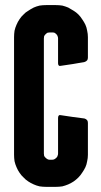

<svg xmlns="http://www.w3.org/2000/svg" viewBox="-20 -727 395 754"><path d="M199.2 -707Q199.2 -707 179.7 -707Q161.1 -707 161.1 -707Q161.1 -707 161.1 -707Q161.1 -707 161.1 -707Q148.4 -707 135.7 -705.1Q123 -702.1 112.3 -697.3Q100.6 -691.4 90.8 -684.6Q80.1 -678.7 72.3 -669.9Q63.5 -662.1 56.6 -651.4Q49.8 -641.6 44.9 -629.9Q40 -619.1 37.1 -606.4Q35.2 -593.8 35.2 -581.1Q35.2 -581.1 35.2 -521.5Q35.2 -461.9 35.2 -384.8Q35.2 -323.2 35.2 -262.7Q35.2 -202.1 35.2 -164.1Q35.2 -143.6 35.2 -130.9Q35.2 -119.1 35.2 -119.1Q35.2 -119.1 35.2 -119.1Q35.2 -119.1 35.2 -119.1Q35.2 -106.4 37.1 -93.8Q40 -81.1 44.9 -70.3Q49.8 -58.6 56.6 -48.8Q63.5 -38.1 72.3 -30.3Q80.1 -21.5 90.8 -14.6Q100.6 -7.8 112.3 -2.9Q123 2 135.7 4.9Q148.4 6.8 161.1 6.8Q161.1 6.8 179.7 6.8Q199.2 6.8 199.2 6.8Q199.2 6.8 199.2 6.8Q199.2 6.8 199.2 6.8Q211.9 6.8 224.6 4.9Q236.3 2 248 -2.9Q258.8 -7.8 269.5 -14.6Q279.3 -21.5 288.1 -30.3Q295.9 -38.1 302.7 -48.8Q309.6 -58.6 315.4 -70.3Q320.3 -81.1 322.3 -93.8Q325.2 -106.4 325.2 -119.1Q325.2 -119.1 325.2 -134.8Q325.2 -151.4 325.2 -171.9Q325.2 -198.2 325.2 -220.7Q325.2 -244.1 325.2 -244.1Q325.2 -244.1 325.2 -244.1Q325.2 -244.1 325.2 -244.1Q325.2 -251 322.3 -254.9Q318.4 -259.8 311.5 -261.7Q311.5 -261.7 266.6 -267.6Q220.7 -274.4 220.7 -274.4Q220.7 -274.4 220.7 -274.4Q220.7 -274.4 220.7 -274.4Q213.9 -276.4 210.9 -273.4Q208 -270.5 208 -263.7Q208 -263.7 208 -238.3Q208 -212.9 208 -183.6Q208 -160.2 208 -142.6Q208 -124 208 -124Q208 -124 208 -124Q208 -124 208 -124Q208 -119.1 206.1 -115.2Q205.1 -110.4 201.2 -107.4Q197.3 -103.5 193.4 -101.6Q189.5 -99.6 183.6 -99.6Q183.6 -99.6 179.7 -99.6Q175.8 -99.6 175.8 -99.6Q175.8 -99.6 175.8 -99.6Q175.8 -99.6 175.8 -99.6Q170.9 -99.6 167 -101.6Q163.1 -103.5 159.2 -107.4Q155.3 -110.4 153.3 -115.2Q152.3 -119.1 152.3 -124Q152.3 -124 152.3 -182.6Q152.3 -240.2 152.3 -316.4Q152.3 -348.6 152.3 -380.9Q152.3 -414.1 152.3 -443.4Q152.3 -500 152.3 -538.1Q152.3 -576.2 152.3 -576.2Q152.3 -576.2 152.3 -576.2Q152.3 -576.2 152.3 -576.2Q152.3 -581.1 153.3 -585Q155.3 -588.9 159.2 -592.8Q163.1 -596.7 167 -598.6Q170.9 -599.6 175.8 -599.6Q175.8 -599.6 179.7 -599.6Q183.6 -599.6 183.6 -599.6Q183.6 -599.6 183.6 -599.6Q183.6 -599.6 183.6 -599.6Q189.5 -599.6 193.4 -598.6Q197.3 -596.7 201.2 -592.8Q205.1 -588.9 206.1 -585Q208 -581.1 208 -576.2Q208 -576.2 208 -527.3Q208 -478.5 208 -478.5Q208 -478.5 208 -478.5Q208 -478.5 208 -478.5Q208 -472.7 210.9 -469.7Q213.9 -466.8 220.7 -468.8Q220.7 -468.8 266.6 -475.6Q311.5 -483.4 311.5 -483.4Q311.5 -483.4 311.5 -483.4Q311.5 -483.4 311.5 -483.4Q318.4 -485.4 322.3 -490.2Q325.2 -494.1 325.2 -501Q325.2 -501 325.2 -541Q325.2 -581.1 325.2 -581.1Q325.2 -581.1 325.2 -581.1Q325.2 -581.1 325.2 -581.1Q325.2 -593.8 322.3 -606.4Q320.3 -619.1 315.4 -629.9Q309.6 -641.6 302.7 -651.4Q295.9 -662.1 288.1 -669.9Q279.3 -678.7 269.5 -684.6Q258.8 -691.4 248 -697.3Q236.3 -702.1 224.6 -705.1Q211.9 -707 199.2 -707Q199.2 -707 199.2 -707Q199.2 -707 199.2 -707Z"/></svg>

Font: Franchise Goodkids
Style: Regular
Weight: 500
Designer: ""
Version: ""